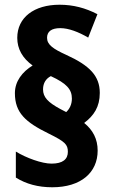

<svg xmlns="http://www.w3.org/2000/svg" viewBox="-20 -783 486 812"><path d="M43 -389C43 -306 88 -266 186 -218C255 -184 267 -172 267 -141C267 -110 246 -91 198 -91C157 -91 91 -115 47 -142V-32C90 -5 141 9 201 9C322 9 393 -53 393 -146C393 -195 373 -233 336 -263C377 -294 402 -331 402 -390C402 -462 359 -506 260 -551C205 -576 179 -594 179 -623C179 -650 198 -664 235 -664C270 -664 312 -648 353 -624L392 -723C342 -749 290 -763 232 -763C124 -763 53 -709 53 -623C53 -576 75 -537 118 -506C74 -479 43 -439 43 -389ZM162 -405C162 -432 175 -451 195 -461C262 -430 284 -405 284 -366C284 -341 274 -322 260 -309L235 -322C183 -350 162 -372 162 -405Z"/></svg>

Font: Noto Sans Khmer Condensed ExtraBold
Style: Regular
Weight: 800
Width: 3
Designer: Danh Hong and the Monotype Design Team
Foundry: Monotype Imaging Inc.
Version: Version 2.004